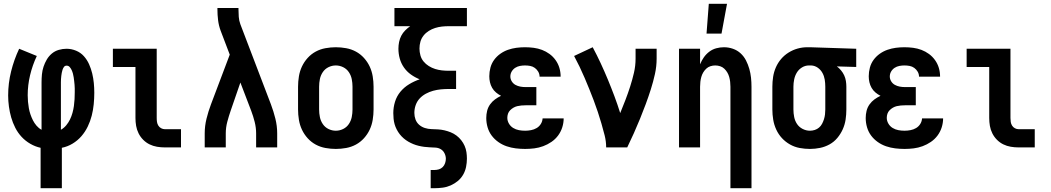

<svg xmlns="http://www.w3.org/2000/svg" viewBox="-20 -777 5540 1012"><path d="M194 215V2Q166 -4 140 -19Q114 -34 94 -55.5Q74 -77 60.5 -103.5Q47 -130 39 -158Q31 -186 27 -215.5Q23 -245 23 -274Q23 -338 38.5 -400.5Q54 -463 81 -520L174 -482Q151 -433 138.5 -380.5Q126 -328 126 -275Q126 -258 127.5 -241Q129 -224 132 -207Q135 -190 140.5 -174Q146 -158 153.5 -143Q161 -128 172.5 -114.5Q184 -101 199 -93V-343Q199 -364 201 -385Q203 -406 209.5 -425.5Q216 -445 226.5 -463Q237 -481 253 -494.5Q269 -508 289.5 -514Q310 -520 331 -520Q356 -520 380.5 -510Q405 -500 422 -481Q439 -462 449.5 -438.5Q460 -415 466 -390Q472 -365 474.5 -339.5Q477 -314 477 -288Q477 -258 474 -227.5Q471 -197 463.5 -167.5Q456 -138 442.5 -110Q429 -82 409 -59Q389 -36 362.5 -20Q336 -4 306 2V215ZM301 -93Q317 -102 329 -116.5Q341 -131 349 -147.5Q357 -164 362 -182Q367 -200 369.5 -218Q372 -236 373 -254Q374 -272 374 -291Q374 -301 374 -310.5Q374 -320 373 -330Q372 -340 371 -349.5Q370 -359 368.5 -369Q367 -379 364.5 -388.5Q362 -398 358 -407Q354 -416 347.5 -423.5Q341 -431 331 -431Q322 -431 317 -424Q312 -417 309.5 -409Q307 -401 305.5 -393Q304 -385 303 -376.5Q302 -368 301.5 -360Q301 -352 301 -343Z M849 0Q828 0 807.5 -3.5Q787 -7 768.5 -16Q750 -25 735 -40Q720 -55 710.5 -74Q701 -93 697.5 -113.5Q694 -134 694 -155V-424H575V-520H806V-155Q806 -144 807.5 -134Q809 -124 814.5 -115Q820 -106 829.5 -101Q839 -96 849 -96H934V0Z M1059 0V-74Q1059 -113 1068.5 -151.5Q1078 -190 1092 -227L1191 -489L1143 -615Q1133 -642 1129.5 -670.5Q1126 -699 1126 -728V-735H1237V-728Q1237 -708 1238.5 -688Q1240 -668 1247 -649L1408 -227Q1422 -190 1431.5 -151.5Q1441 -113 1441 -74V0H1330V-74Q1330 -104 1322.5 -134Q1315 -164 1304 -193L1247 -342L1196 -194Q1186 -165 1178 -135Q1170 -105 1170 -74V0Z M1750 8Q1723 8 1695.5 3Q1668 -2 1644 -15Q1620 -28 1601.5 -48.5Q1583 -69 1571.5 -93.5Q1560 -118 1555.5 -145.5Q1551 -173 1551 -200V-320Q1551 -347 1555.5 -374.5Q1560 -402 1571.5 -426.5Q1583 -451 1601.5 -471.5Q1620 -492 1644 -505Q1668 -518 1695.5 -523Q1723 -528 1750 -528Q1777 -528 1804.5 -523Q1832 -518 1856 -505Q1880 -492 1898.5 -471.5Q1917 -451 1928.5 -426.5Q1940 -402 1944.5 -374.5Q1949 -347 1949 -320V-200Q1949 -173 1944.5 -145.5Q1940 -118 1928.5 -93.5Q1917 -69 1898.5 -48.5Q1880 -28 1856 -15Q1832 -2 1804.5 3Q1777 8 1750 8ZM1750 -88Q1770 -88 1788.5 -97Q1807 -106 1818.5 -123Q1830 -140 1834 -160Q1838 -180 1838 -200V-320Q1838 -340 1834 -360Q1830 -380 1818.5 -397Q1807 -414 1788.5 -423Q1770 -432 1750 -432Q1730 -432 1711.5 -423Q1693 -414 1681.5 -397Q1670 -380 1666 -360Q1662 -340 1662 -320V-200Q1662 -180 1666 -160Q1670 -140 1681.5 -123Q1693 -106 1711.5 -97Q1730 -88 1750 -88Z M2250 215V119H2270Q2282 119 2293.5 115.5Q2305 112 2313.5 103.5Q2322 95 2326 83Q2330 71 2330 60Q2330 45 2323 31Q2316 17 2303.5 9.5Q2291 2 2275.5 1Q2260 0 2245.5 -0.5Q2231 -1 2216 -3Q2201 -5 2186.5 -8.5Q2172 -12 2158.5 -17.5Q2145 -23 2132 -30.5Q2119 -38 2107.5 -48Q2096 -58 2087 -69.5Q2078 -81 2071 -94.5Q2064 -108 2060 -122Q2056 -136 2054.5 -151Q2053 -166 2053 -181Q2053 -211 2062 -240.5Q2071 -270 2090.5 -293.5Q2110 -317 2136.5 -333Q2163 -349 2192 -359Q2167 -369 2145.5 -384.5Q2124 -400 2109 -421.5Q2094 -443 2087 -468.5Q2080 -494 2080 -520Q2080 -538 2083.5 -555.5Q2087 -573 2095 -588.5Q2103 -604 2115.5 -616.5Q2128 -629 2142 -639H2059V-735H2441V-639H2346Q2327 -639 2309 -637Q2291 -635 2273.5 -629.5Q2256 -624 2240 -614Q2224 -604 2212.5 -589.5Q2201 -575 2196 -557.5Q2191 -540 2191 -521Q2191 -503 2196 -485Q2201 -467 2212.5 -453Q2224 -439 2240 -429Q2256 -419 2273.5 -413.5Q2291 -408 2309 -406Q2327 -404 2346 -404H2384V-308H2346Q2325 -308 2304 -306Q2283 -304 2263 -298.5Q2243 -293 2224.5 -283Q2206 -273 2192 -258Q2178 -243 2171 -223Q2164 -203 2164 -182Q2164 -164 2170 -147.5Q2176 -131 2189 -119.5Q2202 -108 2219 -102.5Q2236 -97 2253.5 -96.5Q2271 -96 2288.5 -95Q2306 -94 2323 -90Q2340 -86 2356 -79.5Q2372 -73 2386 -62.5Q2400 -52 2411 -38Q2422 -24 2429 -8Q2436 8 2438.5 25Q2441 42 2441 59Q2441 81 2436.5 103Q2432 125 2421 144Q2410 163 2393 177Q2376 191 2356 200Q2336 209 2314 212Q2292 215 2270 215Z M2748 8Q2723 8 2698.5 5Q2674 2 2650.5 -6Q2627 -14 2606.5 -28.5Q2586 -43 2571.5 -62.5Q2557 -82 2550 -106Q2543 -130 2543 -155Q2543 -174 2547.5 -192.5Q2552 -211 2563 -226.5Q2574 -242 2589 -253Q2604 -264 2621 -272Q2607 -279 2594.5 -289.5Q2582 -300 2574 -314Q2566 -328 2562.5 -343.5Q2559 -359 2559 -375Q2559 -398 2565 -420.5Q2571 -443 2584.5 -461.5Q2598 -480 2617 -493.5Q2636 -507 2657.5 -514.5Q2679 -522 2701.5 -525Q2724 -528 2747 -528Q2770 -528 2793 -525Q2816 -522 2837 -514Q2858 -506 2876.5 -492.5Q2895 -479 2908.5 -460Q2922 -441 2928.5 -419Q2935 -397 2935 -374V-373H2824Q2824 -387 2817 -399Q2810 -411 2799 -419Q2788 -427 2774.5 -429.5Q2761 -432 2747 -432Q2734 -432 2720.5 -429.5Q2707 -427 2695.5 -419.5Q2684 -412 2677 -400Q2670 -388 2670 -374Q2670 -360 2677.5 -348Q2685 -336 2697 -329.5Q2709 -323 2722.5 -320.5Q2736 -318 2750 -318H2807V-222H2750Q2739 -222 2728 -221Q2717 -220 2706.5 -217.5Q2696 -215 2686.5 -209.5Q2677 -204 2669 -196Q2661 -188 2657.5 -177.5Q2654 -167 2654 -156Q2654 -140 2662.5 -125.5Q2671 -111 2685 -102.5Q2699 -94 2715 -91Q2731 -88 2748 -88Q2763 -88 2779 -91Q2795 -94 2808.5 -102Q2822 -110 2830.5 -123.5Q2839 -137 2840 -153H2951Q2951 -129 2943.5 -105.5Q2936 -82 2921.5 -62.5Q2907 -43 2886.5 -29Q2866 -15 2843 -6.5Q2820 2 2796 5Q2772 8 2748 8Z M3175 0Q3175 -32 3167 -63.5Q3159 -95 3150 -126Q3141 -157 3131 -187Q3121 -217 3109.5 -247.5Q3098 -278 3086 -307.5Q3074 -337 3061.5 -366.5Q3049 -396 3035 -425Q3021 -454 3006 -482L3104 -528Q3126 -487 3146 -444Q3166 -401 3184 -357.5Q3202 -314 3218.5 -270Q3235 -226 3249 -181Q3263 -215 3276.5 -250Q3290 -285 3301.5 -321Q3313 -357 3321.5 -393.5Q3330 -430 3330 -468V-520H3441V-468Q3441 -427 3432 -386.5Q3423 -346 3410.5 -306.5Q3398 -267 3383.5 -228Q3369 -189 3353.5 -151Q3338 -113 3321 -75Q3304 -37 3286 0Z M3830 215V-320Q3830 -333 3828.5 -346Q3827 -359 3823.5 -371.5Q3820 -384 3813.5 -395Q3807 -406 3797.5 -415Q3788 -424 3775.5 -428Q3763 -432 3750 -432Q3737 -432 3724.5 -428Q3712 -424 3702.5 -415Q3693 -406 3686.5 -395Q3680 -384 3676.5 -371.5Q3673 -359 3671.5 -346Q3670 -333 3670 -320V0H3559V-520H3670V-438Q3678 -458 3690 -475Q3702 -492 3718.5 -504.5Q3735 -517 3755 -522.5Q3775 -528 3796 -528Q3820 -528 3843 -520Q3866 -512 3883.5 -496Q3901 -480 3912 -458.5Q3923 -437 3929.5 -414Q3936 -391 3938.5 -367.5Q3941 -344 3941 -320V215ZM3704 -600 3716 -757H3812L3783 -600Z M4249 8Q4222 8 4195 3Q4168 -2 4144 -15.5Q4120 -29 4101.5 -49Q4083 -69 4071.5 -94Q4060 -119 4055.5 -146Q4051 -173 4051 -200V-320Q4051 -346 4055 -372Q4059 -398 4069.5 -422Q4080 -446 4097 -466Q4114 -486 4136.5 -500Q4159 -514 4184 -521Q4209 -528 4235 -528H4250L4493 -520V-424L4391 -427Q4403 -418 4413 -406Q4423 -394 4429.5 -380Q4436 -366 4438.5 -350.5Q4441 -335 4441 -320V-200Q4441 -173 4437 -146.5Q4433 -120 4422 -95.5Q4411 -71 4393.5 -50Q4376 -29 4352.5 -16Q4329 -3 4302.5 2.5Q4276 8 4249 8ZM4249 -88Q4262 -88 4274.5 -92Q4287 -96 4297 -104.5Q4307 -113 4313 -124.5Q4319 -136 4323 -148.5Q4327 -161 4328.5 -174Q4330 -187 4330 -200V-320Q4330 -339 4327 -357.5Q4324 -376 4315 -392.5Q4306 -409 4290.5 -420Q4275 -431 4256 -432H4244Q4224 -432 4207 -421.5Q4190 -411 4180 -394.5Q4170 -378 4166 -358.5Q4162 -339 4162 -320V-200Q4162 -180 4166 -160Q4170 -140 4181 -123.5Q4192 -107 4210.5 -97.5Q4229 -88 4249 -88Z M4748 8Q4723 8 4698.5 5Q4674 2 4650.5 -6Q4627 -14 4606.5 -28.5Q4586 -43 4571.5 -62.5Q4557 -82 4550 -106Q4543 -130 4543 -155Q4543 -174 4547.5 -192.5Q4552 -211 4563 -226.5Q4574 -242 4589 -253Q4604 -264 4621 -272Q4607 -279 4594.5 -289.5Q4582 -300 4574 -314Q4566 -328 4562.5 -343.5Q4559 -359 4559 -375Q4559 -398 4565 -420.5Q4571 -443 4584.5 -461.5Q4598 -480 4617 -493.5Q4636 -507 4657.5 -514.5Q4679 -522 4701.5 -525Q4724 -528 4747 -528Q4770 -528 4793 -525Q4816 -522 4837 -514Q4858 -506 4876.5 -492.5Q4895 -479 4908.5 -460Q4922 -441 4928.5 -419Q4935 -397 4935 -374V-373H4824Q4824 -387 4817 -399Q4810 -411 4799 -419Q4788 -427 4774.5 -429.5Q4761 -432 4747 -432Q4734 -432 4720.5 -429.5Q4707 -427 4695.5 -419.5Q4684 -412 4677 -400Q4670 -388 4670 -374Q4670 -360 4677.5 -348Q4685 -336 4697 -329.5Q4709 -323 4722.5 -320.5Q4736 -318 4750 -318H4807V-222H4750Q4739 -222 4728 -221Q4717 -220 4706.5 -217.5Q4696 -215 4686.5 -209.5Q4677 -204 4669 -196Q4661 -188 4657.5 -177.5Q4654 -167 4654 -156Q4654 -140 4662.5 -125.5Q4671 -111 4685 -102.5Q4699 -94 4715 -91Q4731 -88 4748 -88Q4763 -88 4779 -91Q4795 -94 4808.5 -102Q4822 -110 4830.5 -123.5Q4839 -137 4840 -153H4951Q4951 -129 4943.5 -105.5Q4936 -82 4921.5 -62.5Q4907 -43 4886.5 -29Q4866 -15 4843 -6.5Q4820 2 4796 5Q4772 8 4748 8Z M5349 0Q5328 0 5307.5 -3.5Q5287 -7 5268.5 -16Q5250 -25 5235 -40Q5220 -55 5210.5 -74Q5201 -93 5197.5 -113.5Q5194 -134 5194 -155V-424H5075V-520H5306V-155Q5306 -144 5307.5 -134Q5309 -124 5314.5 -115Q5320 -106 5329.5 -101Q5339 -96 5349 -96H5434V0Z"/></svg>

Font: Iosevka Curly
Style: Bold
Weight: 700
Monospace: yes
Designer: Belleve Invis
Foundry: Belleve Invis
Version: Version 22.1.2; ttfautohint (v1.8.4)